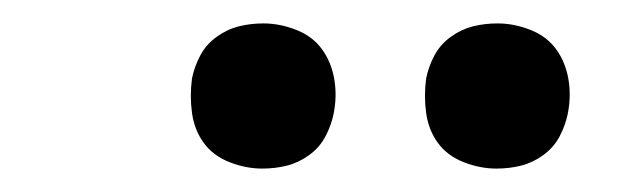

<svg xmlns="http://www.w3.org/2000/svg" viewBox="-20 -752 540 164"><path d="M404 -608Q390 -608 376 -613.5Q362 -619 354 -630Q346 -641 344 -655.5Q342 -670 344 -685Q346 -695 351 -704.5Q356 -714 365 -720.5Q374 -727 384 -729.5Q394 -732 405 -732Q419 -732 433 -726.5Q447 -721 455 -710Q463 -699 465.5 -684.5Q468 -670 465 -655Q463 -645 458 -635.5Q453 -626 444 -619.5Q435 -613 425 -610.5Q415 -608 404 -608ZM204 -608Q190 -608 176 -613.5Q162 -619 154 -630Q146 -641 144 -655.5Q142 -670 144 -685Q146 -695 151 -704.5Q156 -714 165 -720.5Q174 -727 184 -729.5Q194 -732 205 -732Q219 -732 233 -726.5Q247 -721 255 -710Q263 -699 265.5 -684.5Q268 -670 265 -655Q263 -645 258 -635.5Q253 -626 244 -619.5Q235 -613 225 -610.5Q215 -608 204 -608Z"/></svg>

Font: Iosevka Fixed
Style: Italic
Weight: 400
Italic angle: -9°
Monospace: yes
Designer: Belleve Invis
Foundry: Belleve Invis
Version: Version 33.2.4